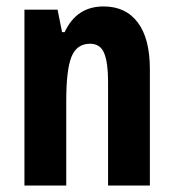

<svg xmlns="http://www.w3.org/2000/svg" viewBox="-20 -577 541 597"><path d="M302 -557Q371 -557 408.5 -507Q446 -457 446 -362V0H316V-324Q316 -382 304 -411.5Q292 -441 260 -441Q219 -441 202.5 -401Q186 -361 186 -263V0H56V-547H159L173 -477H181Q218 -557 302 -557Z"/></svg>

Font: Noto Sans Thai ExtCond
Style: Bold
Weight: 700
Width: 2
Designer: Monotype Design Team
Foundry: Monotype Imaging Inc.
Version: Version 2.002; ttfautohint (v1.8.4.7-5d5b)